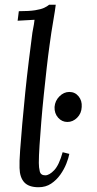

<svg xmlns="http://www.w3.org/2000/svg" viewBox="-20 -775 409 806"><path d="M214 -755Q211 -730 205.5 -699Q200 -668 195.5 -638Q191 -608 188 -585Q182 -543 176 -489.5Q170 -436 164 -378.5Q158 -321 153.5 -266Q149 -211 146 -165.5Q143 -120 143 -91Q143 -72 147 -55.5Q151 -39 170 -39Q187 -39 207.5 -60.5Q228 -82 243 -136L271 -129Q268 -112 258.5 -88Q249 -64 233 -41.5Q217 -19 194.5 -4Q172 11 142 11Q101 11 82 -9.5Q63 -30 62 -70Q61 -95 64.5 -144Q68 -193 73.5 -255.5Q79 -318 86 -386.5Q93 -455 101 -520Q109 -585 116 -638Q121 -665 122.5 -673.5Q124 -682 125 -692Q107 -691 89.5 -690Q72 -689 54 -688L59 -728Q103 -728 127.5 -732Q152 -736 165 -742Q178 -748 186 -755ZM271 -389Q295 -389 310 -370.5Q325 -352 323 -326Q322 -299 304 -281Q286 -263 263 -263Q240 -263 224 -281Q208 -299 209 -326Q211 -352 229.5 -370.5Q248 -389 271 -389Z"/></svg>

Font: Lora
Style: Italic
Weight: 400
Italic angle: -3°
Designer: Olga Karpushina, Alexei Vanyashin (Cyrillic)
Foundry: Cyreal
Version: Version 3.008